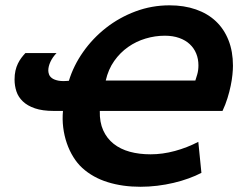

<svg xmlns="http://www.w3.org/2000/svg" viewBox="-20 -695 913 728"><path d="M358.4 -274.4Q357.4 -231.9 371.3 -200.9Q385.3 -169.9 410.9 -149.7Q436.5 -129.4 472.2 -119.6Q507.8 -109.9 550.8 -109.9Q596.7 -109.9 643.3 -122.6Q689.9 -135.3 731.9 -157.2L743.7 -39.6Q722.2 -28.3 695.3 -18.6Q668.5 -8.8 638.4 -1.7Q608.4 5.4 576.4 9.3Q544.4 13.2 512.2 13.2Q444.8 13.2 388.7 -4.2Q332.5 -21.5 292 -58.1Q272.9 -75.7 258.1 -99.6Q243.2 -123.5 233.4 -151.9Q223.6 -180.2 219.7 -211.4Q215.8 -242.7 218.8 -274.4H183.6Q141.1 -274.4 112.5 -284.2Q84 -293.9 66.7 -310.5Q49.3 -327.1 42.2 -348.6Q35.2 -370.1 35.2 -393.6Q35.2 -412.1 38.6 -427Q42 -441.9 47.9 -453.9Q53.7 -465.8 61 -475.6Q68.4 -485.4 76.2 -493.7H194.3Q179.2 -478 171.1 -460.4Q163.1 -442.9 163.1 -427.7Q163.1 -420.9 165.8 -413.1Q168.5 -405.3 176.8 -398.9Q185.1 -392.6 200.4 -389.4Q215.8 -386.2 241.2 -388.7Q258.8 -446.3 295.4 -498.3Q332 -550.3 382.3 -589.6Q432.6 -628.9 494.1 -651.9Q555.7 -674.8 622.6 -674.8Q678.2 -674.8 722.9 -659.2Q767.6 -643.6 798.6 -614.3Q829.6 -585 846.4 -542.5Q863.3 -500 863.3 -445.8Q863.3 -431.2 861.3 -411.6Q859.4 -392.1 854.7 -369.6Q850.1 -347.2 842.5 -322.8Q835 -298.3 823.7 -274.4ZM720.7 -389.6Q723.6 -397.9 728 -413.3Q732.4 -428.7 732.4 -447.3Q732.4 -471.2 724.1 -491.7Q715.8 -512.2 699.7 -527.3Q683.6 -542.5 659.7 -551Q635.7 -559.6 605 -559.6Q567.9 -559.6 532 -548.8Q496.1 -538.1 465.8 -516.8Q435.5 -495.6 413.1 -463.9Q390.6 -432.1 380.9 -389.6Z"/></svg>

Font: PT Astra Sans
Style: Bold Italic
Weight: 700
Italic angle: -16°
Designer: A.Korolkova, I. Chaeva
Foundry: ParaType Ltd
Version: Version 1.002W